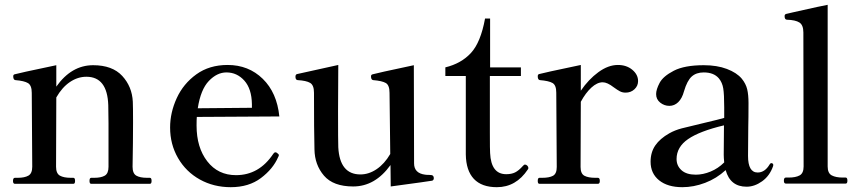

<svg xmlns="http://www.w3.org/2000/svg" viewBox="-20 -764 3576 798"><path d="M603 -25Q610 -25 610 -12Q610 0 603 0H359Q352 0 352 -12Q352 -25 359 -25H372Q400 -25 415.5 -34Q431 -43 431 -71V-251L430 -327Q426 -445 339 -445Q303 -445 270.5 -423Q238 -401 214 -359L213 -71Q213 -43 229 -34Q245 -25 274 -25H285Q292 -25 292 -12Q292 0 285 0H42Q34 0 34 -12Q34 -25 42 -25H54Q82 -25 98 -34Q114 -43 114 -71L112 -378Q112 -409 96.5 -418.5Q81 -428 44 -431Q35 -432 35 -447Q35 -453 40 -455Q52 -459 214 -493V-404Q277 -493 367 -493Q447 -493 488 -448.5Q529 -404 532 -341Q533 -320 533 -256Q533 -176 531 -71Q531 -43 546.5 -34Q562 -25 591 -25Z M1139 -119Q1139 -116 1136 -111Q1115 -62 1064.5 -24Q1014 14 939 14Q868 14 810.5 -18Q753 -50 720 -107Q687 -164 687 -234Q687 -296 714.5 -356Q742 -416 796 -455Q850 -494 926 -494Q1013 -494 1072 -436.5Q1131 -379 1141 -280L798 -278Q797 -267 797 -242Q797 -151 841.5 -93.5Q886 -36 961 -36Q1057 -36 1116 -125Q1120 -131 1125 -131Q1129 -131 1133 -127Q1139 -123 1139 -119ZM802 -314 1027 -316V-331Q1026 -395 995.5 -429Q965 -463 921 -463Q882 -463 848 -427.5Q814 -392 802 -314Z M1783 -24Q1783 -15 1776 -13Q1767 -11 1604 11L1603 -78Q1539 11 1448 11Q1365 11 1326.5 -34Q1288 -79 1287 -143Q1285 -219 1285 -379Q1285 -410 1269 -419.5Q1253 -429 1217 -431Q1208 -432 1208 -445Q1208 -454 1214 -456L1386 -494L1385 -302Q1385 -173 1386 -152Q1392 -39 1478 -39Q1513 -39 1545.5 -61Q1578 -83 1602 -124L1599 -378Q1599 -410 1583.5 -419Q1568 -428 1531 -431Q1522 -432 1522 -447Q1522 -453 1528 -455Q1540 -459 1700 -493L1701 -85Q1701 -44 1747 -38Q1753 -37 1765 -37Q1776 -37 1779.5 -33.5Q1783 -30 1783 -24Z M1916 -122V-448H1831V-484Q1897 -500 1937.5 -544Q1978 -588 1996 -687H2017V-484H2145V-448H2016V-212Q2016 -139 2017 -128Q2021 -40 2084 -40Q2106 -40 2121 -47.5Q2136 -55 2153 -74Q2158 -80 2162 -80Q2167 -80 2171.5 -75.5Q2176 -71 2176 -66Q2176 -62 2174 -60Q2125 14 2045 14Q1982 14 1949.5 -20.5Q1917 -55 1916 -122Z M2632 -427Q2632 -407 2617 -393Q2602 -379 2580 -379Q2567 -379 2556.5 -384.5Q2546 -390 2531 -401Q2504 -422 2485 -422Q2462 -422 2438 -400Q2414 -378 2394 -341L2393 -70Q2393 -42 2409 -33.5Q2425 -25 2454 -25H2465Q2473 -25 2473 -12Q2473 0 2465 0H2222Q2215 0 2215 -12Q2215 -25 2222 -25H2234Q2263 -25 2278.5 -33.5Q2294 -42 2294 -70L2292 -379Q2292 -410 2276.5 -419Q2261 -428 2224 -431Q2215 -432 2215 -447Q2215 -454 2220 -456Q2232 -460 2394 -494V-387Q2426 -434 2467 -464Q2508 -494 2548 -494Q2584 -494 2608 -474Q2632 -454 2632 -427Z M3194 -78 3193 -73Q3179 -33 3147.5 -10.5Q3116 12 3083 12Q3015 12 2996 -57Q2958 -22 2910.5 -4Q2863 14 2816 14Q2755 14 2719.5 -14.5Q2684 -43 2684 -92Q2684 -131 2703.5 -159.5Q2723 -188 2762 -210Q2785 -223 2813.5 -230.5Q2842 -238 2898 -251Q2974 -269 2990 -274V-318Q2990 -372 2986 -396.5Q2982 -421 2968 -438Q2947 -463 2905 -463Q2874 -463 2855 -446Q2836 -429 2823 -385Q2815 -355 2799 -339.5Q2783 -324 2762 -324Q2741 -324 2724 -337.5Q2707 -351 2707 -373Q2707 -392 2721.5 -419.5Q2736 -447 2780.5 -470Q2825 -493 2905 -493Q2960 -493 3001 -477.5Q3042 -462 3063 -437Q3080 -416 3085.5 -393Q3091 -370 3091 -336Q3091 -273 3090 -236L3089 -116Q3089 -47 3129 -47Q3159 -47 3179 -81Q3182 -86 3186 -86Q3189 -86 3191.5 -84Q3194 -82 3194 -78ZM2990 -89Q2988 -109 2988 -121L2989 -243Q2888 -219 2840 -186Q2792 -153 2792 -103Q2792 -75 2812.5 -56.5Q2833 -38 2872 -38Q2902 -38 2933.5 -51Q2965 -64 2990 -89Z M3246 -1Q3238 -1 3238 -13Q3238 -26 3246 -26H3258Q3287 -26 3303.5 -35Q3320 -44 3320 -72L3319 -629Q3319 -660 3302.5 -670.5Q3286 -681 3251 -682Q3241 -682 3241 -697Q3241 -704 3247 -706L3277 -713Q3406 -742 3420 -744V-72Q3420 -44 3437 -35Q3454 -26 3483 -26H3495Q3502 -26 3502 -13Q3502 -1 3495 -1Z"/></svg>

Font: Shippori Mincho SemiBold
Style: Regular
Weight: 600
Designer: FONTDASU
Foundry: FONTDASU / Google Inc. / but / Adobe
Version: Version 3.110; ttfautohint (v1.8.3)